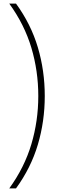

<svg xmlns="http://www.w3.org/2000/svg" viewBox="-20 -828 333 1068"><path d="M31.5 220Q116 103.5 154.5 -26Q193 -155.5 193 -294Q193 -433 154.5 -562.2Q116 -691.5 31.5 -808H69Q152 -694 190.5 -564.5Q229 -435 229 -294Q229 -153 190.5 -23.5Q152 106 69 220Z"/></svg>

Font: Encode Sans SmCnd Th
Style: Regular
Weight: 100
Width: 4
Designer: Multiple Designers
Foundry: Impallari Type
Version: Version 3.002; ttfautohint (v1.8.3) -l 8 -r 50 -G 200 -x 14 